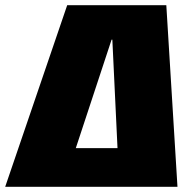

<svg xmlns="http://www.w3.org/2000/svg" viewBox="-53 -720 747 740"><path d="M206 -700H588L631 0H407L380 -567H377L190 0H-33ZM209 -149H429L409 0H188Z"/></svg>

Font: Pathway Extreme Condensed Black
Style: Italic
Weight: 900
Width: 3
Italic angle: -8°
Version: Version 1.001;gftools[0.9.26]